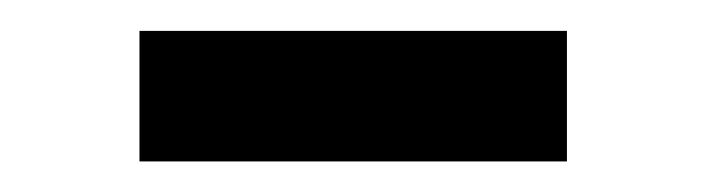

<svg xmlns="http://www.w3.org/2000/svg" viewBox="-20 -733 460 125"><path d="M349.1 -712.9V-627.9H70.8V-712.9Z"/></svg>

Font: Inter 24pt SemiBold
Style: Regular
Weight: 600
Designer: Rasmus Andersson
Foundry: rsms
Version: Version 4.001;git-66647c0bb